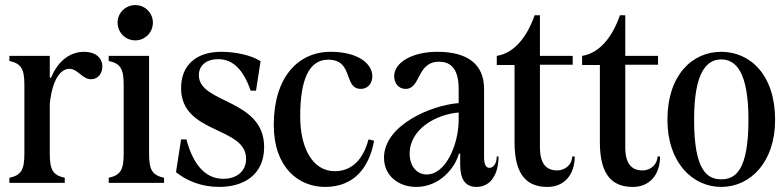

<svg xmlns="http://www.w3.org/2000/svg" viewBox="-20 -720 3082 756"><path d="M17 0H235V-20C190 -30 176 -49 176 -114V-311C186 -408 219 -449 253 -449C287 -449 303 -408 339 -408C365 -408 383 -430 383 -458C383 -494 354 -516 311 -516C259 -516 210 -484 181 -414H176V-500H17V-480C62 -470 76 -451 76 -386V-114C76 -49 62 -30 17 -20Z M408 0H626V-20C581 -30 567 -49 567 -114V-500H408V-480C453 -470 467 -451 467 -386V-114C467 -49 453 -30 408 -20ZM443 -631C443 -592 474 -561 513 -561C551 -561 582 -592 582 -631C582 -669 551 -700 513 -700C474 -700 443 -669 443 -631Z M843 16C939 16 1020 -31 1020 -141C1020 -332 763 -311 763 -424C763 -457 786 -487 840 -487C897 -487 938 -446 967 -363H988L1006 -479C971 -502 909 -516 851 -516C751 -516 693 -462 693 -373C693 -191 949 -223 949 -95C949 -46 913 -16 859 -16C787 -16 740 -74 714 -171H693L673 -42C714 -9 772 16 843 16Z M1260 16C1375 16 1434 -61 1453 -166L1431 -171C1406 -77 1353 -46 1298 -46C1210 -46 1162 -139 1162 -261C1162 -407 1197 -485 1272 -485C1374 -485 1331 -370 1401 -370C1427 -370 1446 -390 1446 -420C1446 -469 1390 -516 1282 -516C1152 -516 1058 -414 1058 -228C1058 -61 1155 16 1260 16Z M1856 16C1913 16 1943 -35 1943 -104H1936C1936 -74 1921 -59 1907 -59C1893 -59 1886 -74 1886 -100V-370C1886 -468 1820 -516 1702 -516C1603 -516 1532 -474 1532 -420C1532 -394 1548 -370 1577 -370C1638 -370 1620 -477 1709 -477C1747 -477 1786 -458 1786 -370V-314C1678 -306 1492 -227 1492 -99C1492 -29 1548 16 1619 16C1710 16 1771 -57 1787 -115H1792V-70C1792 -15 1812 16 1856 16ZM1593 -115C1593 -213 1699 -270 1786 -277V-242C1784 -149 1735 -33 1660 -33C1621 -33 1593 -66 1593 -115Z M2136 16C2201 16 2243 -31 2243 -104H2233C2233 -74 2207 -49 2174 -49C2132 -49 2106 -74 2106 -140V-465H2235V-500H2106V-660H2085C2056 -576 2006 -511 1936 -500V-464H2006V-160C2006 -23 2061 16 2136 16Z M2472 16C2537 16 2579 -31 2579 -104H2569C2569 -74 2543 -49 2510 -49C2468 -49 2442 -74 2442 -140V-465H2571V-500H2442V-660H2421C2392 -576 2342 -511 2272 -500V-464H2342V-160C2342 -23 2397 16 2472 16Z M2820 16C2934 16 3032 -81 3032 -248C3032 -425 2934 -516 2820 -516C2706 -516 2608 -425 2608 -248C2608 -81 2706 16 2820 16ZM2713 -249C2713 -439 2764 -486 2820 -486C2876 -486 2927 -439 2927 -249C2927 -49 2876 -14 2820 -14C2764 -14 2713 -49 2713 -249Z"/></svg>

Font: RL Madena
Style: Regular
Weight: 400
Designer: I Kadek Wantara Putra
Foundry: Roughlines ID
Version: Version 1.000;Glyphs 3.1.2 (3151)